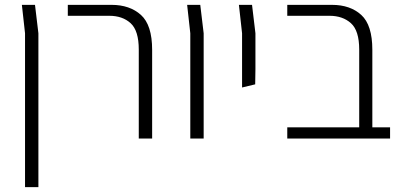

<svg xmlns="http://www.w3.org/2000/svg" viewBox="-20 -570 1667 790"><path d="M83 200V-433L70 -550H124L138 -433V200Z M551 0V-366Q551 -444 517.5 -474.5Q484 -505 430 -505H259V-550H439Q514 -550 560 -508.5Q606 -467 606 -365V0Z M763 0V-433L750 -550H804L818 -433V0Z M976 -210V-433L963 -550H1017L1031 -433V-286L1030 -223Z M1162 0V-46H1458V-366Q1458 -444 1424 -474.5Q1390 -505 1336 -505H1162V-550H1346Q1421 -550 1466.5 -508.5Q1512 -467 1512 -365V-46H1585V0Z"/></svg>

Font: Assistant Light
Style: Regular
Weight: 300
Designer: Hebrew By Ben Nathan, Latin by Paul Hunt
Version: Version 3.000